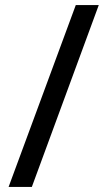

<svg xmlns="http://www.w3.org/2000/svg" viewBox="-20 -737 422 760"><path d="M371 -717H280L14 3H106Z"/></svg>

Font: Noto Sans Thai Cond Med
Style: Regular
Weight: 500
Width: 3
Designer: Monotype Design Team
Foundry: Monotype Imaging Inc.
Version: Version 2.002